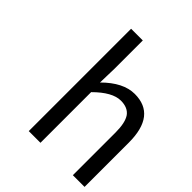

<svg xmlns="http://www.w3.org/2000/svg" viewBox="-219 -926 1056 1056"><g transform="rotate(45 309.0 -398.0)"><path d="M184 0V-796H275V-578L272 -466Q363 -557 452 -557Q618 -557 618 -344V0H527V-332Q527 -408 503 -443Q478 -477 424 -477Q358 -477 275 -394V0Z"/></g></svg>

Font: Source Han Sans Regular
Style: Regular
Weight: 400
Designer: Ryoko NISHIZUKA  (kana & ideographs); Paul D. Hunt (Latin, Greek & Cyrillic); Wenlong ZHANG  (bopomofo); Sandoll Communi
Foundry: Adobe Systems Incorporated
Version: Version 1.00 January 18, 2024, initial release